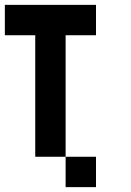

<svg xmlns="http://www.w3.org/2000/svg" viewBox="-20 -645 540 790"><path d="M250 0H125V-500H0V-625H375V-500H250ZM250 125V0H375V125Z"/></svg>

Font: Tiny5
Style: Regular
Weight: 400
Designer: Stefan Schmidt
Foundry: Made with Bits'n'Picas by Kreative Software
Version: Version 1.002; ttfautohint (v1.8.4.7-5d5b)